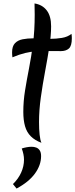

<svg xmlns="http://www.w3.org/2000/svg" viewBox="-20 -770 436 1112"><path d="M206 -63Q206 -21 209.5 10.5Q213 42 220 57Q182 43 158.5 19.5Q135 -4 125 -39Q115 -74 115 -122Q115 -184 125 -245.5Q135 -307 148 -373.5Q161 -440 171 -516.5Q181 -593 181 -685Q181 -701 180.5 -717.5Q180 -734 180 -750Q225 -743 250.5 -710Q276 -677 276 -618Q276 -564 265.5 -497Q255 -430 241 -355.5Q227 -281 216.5 -206.5Q206 -132 206 -63ZM394 -574Q395 -569 395.5 -562Q396 -555 396 -548Q396 -504 379 -489Q362 -474 333 -474Q292 -474 257.5 -474.5Q223 -475 191 -473Q159 -471 125.5 -463Q92 -455 52 -438Q51 -444 50.5 -452Q50 -460 50 -467Q50 -502 66.5 -519.5Q83 -537 111 -542.5Q139 -548 173 -548Q197 -548 222 -546.5Q247 -545 270 -545Q305 -545 338.5 -550.5Q372 -556 394 -574ZM106 90Q118 86 133.5 83Q149 80 163 80Q177 80 189.5 84.5Q202 89 210 101Q218 113 218 134Q218 186 182.5 235Q147 284 76 322L55 296Q86 266 102.5 229.5Q119 193 119 155Q119 139 115.5 122.5Q112 106 106 90Z"/></svg>

Font: Merienda
Style: Regular
Weight: 400
Designer: Eduardo Rodriguez Tunni
Foundry: Eduardo Rodriguez Tunni
Version: Version 2.001